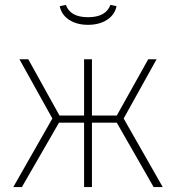

<svg xmlns="http://www.w3.org/2000/svg" viewBox="-20 -761 716 781"><path d="M483 -279 642 0H605L455 -262H354V0H322V-262H220L69 0H34L193 -279L59 -520H95L222 -291H322V-520H354V-291H455L583 -520H617ZM223 -736 248 -741Q266 -691 338 -691Q411 -691 429 -741L454 -736Q447 -701 415.5 -680.5Q384 -660 338 -660Q292 -660 261 -680.5Q230 -701 223 -736Z"/></svg>

Font: FiraSans
Style: Regular
Weight: 200
Designer: Carrois Corporate & Edenspiekermann AG
Foundry: Carrois Corporate GbR & Edenspiekermann AG
Version: Version 3.106;PS 003.106;hotconv 1.0.70;makeotf.lib2.5.58329